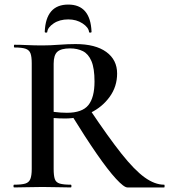

<svg xmlns="http://www.w3.org/2000/svg" viewBox="-20 -821 741 841"><path d="M538 0Q523 0 488 -38Q453 -76 403.5 -147.5Q354 -219 293 -318L373 -342Q454 -221 511.5 -148.5Q569 -76 613.5 -44Q658 -12 699 -12Q701 -12 701 -6Q701 0 699 0Q636 0 596.5 0Q557 0 538 0ZM311 -628Q398 -628 445.5 -593.5Q493 -559 493 -499Q493 -442 460.5 -397Q428 -352 376.5 -327Q325 -302 266 -302Q254 -302 240 -302.5Q226 -303 215 -304V-81Q215 -52 220 -37Q225 -22 241.5 -17Q258 -12 290 -12Q293 -12 293 -6Q293 0 290 0Q265 0 234 -1Q203 -2 166 -2Q131 -2 99 -1Q67 0 42 0Q39 0 39 -6Q39 -12 42 -12Q75 -12 91 -17Q107 -22 113 -37Q119 -52 119 -81V-544Q119 -573 113.5 -587.5Q108 -602 92 -607.5Q76 -613 43 -613Q41 -613 41 -619Q41 -625 43 -625Q68 -625 99.5 -623.5Q131 -622 166 -622Q198 -622 238 -625Q278 -628 311 -628ZM394 -464Q394 -522 380.5 -553.5Q367 -585 343 -597Q319 -609 287 -609Q248 -609 231.5 -594.5Q215 -580 215 -542V-331Q229 -329 245 -328Q261 -327 273 -327Q340 -327 367 -360.5Q394 -394 394 -464ZM187 -681Q187 -678 181.5 -678Q176 -678 176 -682Q181 -801 279 -801Q376 -801 381 -682Q381 -678 375.5 -678Q370 -678 370 -681Q368 -701 341.5 -718.5Q315 -736 279 -736Q241 -736 215 -718.5Q189 -701 187 -681Z"/></svg>

Font: Cormorant Garamond Light SemiBold
Style: Regular
Weight: 600
Version: Version 4.001